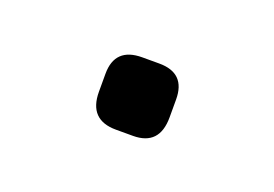

<svg xmlns="http://www.w3.org/2000/svg" viewBox="-33 -149 303 212"><g transform="rotate(20 118.5 -42.5)"><path d="M109 0Q77 0 77 -33V-54Q77 -85 109 -85H129Q160 -85 160 -54V-33Q160 0 129 0Z"/></g></svg>

Font: Jura Medium
Style: Regular
Weight: 500
Designer: Daniel Johnson, Alexei Vanyashin
Foundry: Daniel Johnson
Version: Version 5.103